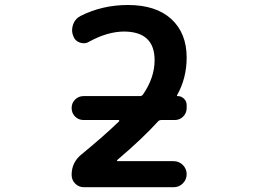

<svg xmlns="http://www.w3.org/2000/svg" viewBox="-20 -785 1040 784"><path d="M323.2 -20.5Q301.8 -20.5 287.1 -35.2Q272.5 -49.8 272.5 -71.3Q272.5 -122.1 312.5 -154.3Q405.3 -230.5 466.8 -290Q467.8 -291 466.8 -293Q465.8 -294.9 463.9 -294.9H321.3Q300.8 -294.9 286.6 -309.1Q272.5 -323.2 272.5 -343.8Q272.5 -364.3 286.6 -378.4Q300.8 -392.6 321.3 -392.6H551.8Q558.6 -392.6 563.5 -398.4Q611.3 -467.8 611.3 -539.1Q611.3 -655.3 487.3 -656.2Q419.9 -656.2 344.7 -615.2Q334 -608.4 322.3 -608.4Q314.5 -608.4 305.7 -611.3Q286.1 -618.2 279.3 -637.7Q274.4 -649.4 274.4 -662.1Q274.4 -672.9 278.3 -684.6Q287.1 -709 308.6 -719.7Q397.5 -764.6 502 -764.6Q616.2 -764.6 678.7 -708Q742.2 -650.4 742.2 -549.8Q742.2 -465.8 703.1 -396.5Q701.2 -392.6 706.1 -392.6Q720.7 -392.6 731.4 -381.8Q742.2 -371.1 742.2 -356.4V-343.8Q742.2 -323.2 728 -309.1Q713.9 -294.9 693.4 -294.9H638.7Q630.9 -294.9 626 -290Q564.5 -221.7 459 -131.8Q457 -130.9 458 -128.9Q459 -127 460.9 -127H688.5Q710.9 -127 726.6 -111.3Q742.2 -95.7 742.2 -73.7Q742.2 -51.8 726.6 -36.1Q710.9 -20.5 688.5 -20.5Z"/></svg>

Font: Rounded Mgen+ 1mn medium
Style: Regular
Weight: 500
Designer: [Source Han Sans]
Ryoko NISHIZUKA  (kana & ideographs); Paul D. Hunt (Latin, Greek & Cyrillic); Wenlong ZHANG  (bopomofo
Version: Version 1.059.20150602